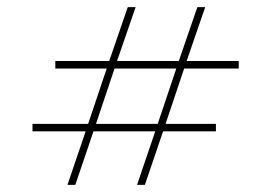

<svg xmlns="http://www.w3.org/2000/svg" viewBox="-20 -508 769 538"><path d="M71 -140V-161H227L279 -316H135V-337H286L338 -488H360L308 -337H481L533 -488H555L503 -337H649V-316H496L444 -161H585V-140H437L386 10H364L415 -140H242L191 10H169L220 -140ZM301 -316 249 -161H422L474 -316Z"/></svg>

Font: Elsie Swash Caps
Style: Regular
Weight: 400
Designer: Alejandro Inler
Foundry: Alejandro Inler
Version: 1.003